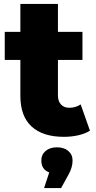

<svg xmlns="http://www.w3.org/2000/svg" viewBox="-20 -683 487 971"><path d="M435 -22Q411 -7 376.5 1Q342 9 303 9Q197 9 140 -43Q83 -95 83 -198V-380H4V-522H83V-663H273V-522H397V-380H273V-200Q273 -171 288.5 -154.5Q304 -138 330 -138Q363 -138 388 -155ZM347 129Q347 164 326 201L289 268H203L229 189Q189 174 189 129Q189 99 210.5 80.5Q232 62 268 62Q304 62 325.5 80.5Q347 99 347 129Z"/></svg>

Font: Idrija
Style: Regular
Weight: 800
Designer: Julieta Ulanovsky
Foundry: Julieta Ulanovsky
Version: Version 7.200